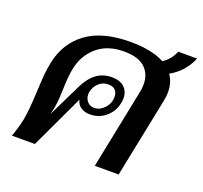

<svg xmlns="http://www.w3.org/2000/svg" viewBox="-107 -717 888 840"><g transform="rotate(20 337.0 -297.0)"><path d="M582 -490Q605 -456 605 -411Q605 -394 600 -369L525 0H414L489 -371Q493 -387 493 -407Q493 -456 461.5 -485Q430 -514 364 -514Q287 -514 239 -472.5Q191 -431 178 -365Q171 -333 169 -268Q168 -231 165 -202.5Q162 -174 154 -146L228 -298Q250 -344 280.5 -367Q311 -390 353 -390Q390 -390 410.5 -371Q431 -352 431 -320Q431 -308 428 -296Q421 -258 390 -231Q359 -204 316 -204Q293 -204 275 -215Q257 -226 252 -249L135 0H28Q41 -34 52 -82Q61 -129 65 -218Q67 -264 69.5 -295Q72 -326 79 -359Q99 -455 173 -509Q247 -563 377 -563Q476 -563 535 -531Q572 -556 586 -594H674Q647 -527 582 -490ZM280 -284Q280 -264 292.5 -250.5Q305 -237 324 -237Q350 -237 371 -259.5Q392 -282 392 -312Q392 -332 381 -343.5Q370 -355 348 -355Q323 -355 304.5 -338Q286 -321 281 -296Q280 -292 280 -284Z"/></g></svg>

Font: Taviraj Medium
Style: Italic
Weight: 500
Italic angle: -12°
Designer: Katatrad Team
Foundry: CadsonDemak
Version: Version 1.001